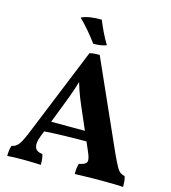

<svg xmlns="http://www.w3.org/2000/svg" viewBox="-126 -979 964 1083"><g transform="rotate(15 355.5 -437.0)"><path d="M373.7 -682 603.3 -166.8Q624 -122.5 636.5 -99.6Q649.1 -76.8 660.6 -68.8Q672.1 -60.8 686.6 -58.3Q690.6 -45.3 692.1 -30.3Q693.6 -15.3 693.6 3Q678.4 1.5 652.2 1Q626 0.5 599.6 0.2Q573.2 0 557.2 0Q545.2 0 525.2 0.2Q505.3 0.5 483.1 1Q460.9 1.5 441.6 2Q422.4 2.5 411.3 3Q411.3 -17.4 413 -31.8Q414.8 -46.1 418.8 -58.3Q455.6 -64.8 462.6 -80.2Q469.6 -95.5 452.2 -135.2L347.6 -376.7Q327.3 -422.8 314.2 -462Q301.1 -501.1 290.2 -542.8H311.9Q299.9 -500.1 286.8 -459.8Q273.6 -419.4 256.8 -377.2L168.9 -149.6Q153.7 -109.9 161.6 -86.1Q169.6 -62.3 205.9 -58.3Q209.9 -45.6 211.7 -30.4Q213.4 -15.3 213.4 3Q202.4 2 183.6 1.5Q164.7 1 144.3 0.5Q124 0 107 0Q82 0 56.8 0.7Q31.7 1.5 17.2 3Q17.2 -13.8 18.9 -28.7Q20.7 -43.6 25.7 -57.8Q42.7 -61.3 54.7 -70.8Q66.7 -80.2 78.4 -102Q90.2 -123.7 105.7 -162.1L315.3 -677Q330.6 -680.5 343.2 -681.3Q355.9 -682 373.7 -682ZM426.5 -247.2 441.8 -191.8Q374.8 -191.8 301.2 -190Q227.6 -188.2 160.3 -183.1L175.8 -247.2ZM322.1 -733.6Q296.8 -767.8 270.8 -798.3Q244.9 -828.8 215.3 -857.9Q238.5 -869.5 270.9 -873.9Q303.2 -878.2 333.5 -877.2Q345.4 -847.3 362.3 -812Q379.1 -776.7 398.6 -745.4Q382.8 -739.3 363.7 -736.4Q344.5 -733.6 322.1 -733.6Z"/></g></svg>

Font: Vollkorn
Style: Regular
Weight: 400
Designer: Friedrich Althausen
Foundry: Friedrich Althausen
Version: Version 5.001